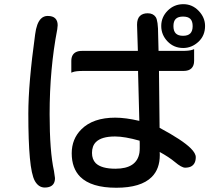

<svg xmlns="http://www.w3.org/2000/svg" viewBox="-20 -819 1040 907"><path d="M879.2 -729.7Q868.2 -740.7 844.7 -740.7Q821.3 -740.7 810.3 -729.7Q799.3 -718.8 799.3 -695.6Q799.3 -672.4 810.5 -661.1Q821.8 -649.9 844.7 -649.9Q867.7 -649.9 878.9 -661.1Q890.1 -672.4 890.1 -695.6Q890.1 -718.8 879.2 -729.7ZM846.2 -799.3Q888.2 -799.3 918.5 -767.8Q948.7 -736.3 948.7 -696.3Q948.7 -650.9 917.5 -621.6Q885.7 -592.3 845.7 -592.3Q801.3 -592.3 771.5 -623.3Q741.7 -654.3 741.7 -696.3Q741.7 -738.3 772.2 -768.8Q802.7 -799.3 846.2 -799.3ZM205.1 -743.7Q229.5 -743.7 241 -732.2Q252.4 -720.7 252.4 -700.2V-699.7L250.5 -680.7Q214.4 -493.7 214.4 -280.3Q214.4 -104 234.9 -11.7L239.7 22V22.5Q239.7 51.3 218.8 61.5Q207.5 66.9 191.4 66.9Q162.1 66.9 144.5 35.6Q128.4 6.3 121.1 -73.2Q113.8 -151.9 113.8 -282.2Q113.8 -424.3 146 -656.7Q152.8 -710 173.3 -730.5Q186.5 -743.7 205.1 -743.7ZM523.4 -174.3Q459.5 -174.3 433.1 -147.9Q414.6 -129.4 414.6 -96.7Q414.6 -66.4 432.1 -48.3Q459 -22 525.4 -22Q626.5 -22 638.7 -97.7Q640.1 -107.9 640.1 -119.4Q640.1 -130.9 640.1 -142.6L639.6 -154.3Q569.3 -174.3 523.4 -174.3ZM364.3 -208Q419.4 -263.2 524.4 -263.2Q573.2 -263.2 638.2 -248L632.3 -475.6V-483.9H373Q338.9 -483.9 324.2 -478.5L316.9 -475.6V-531.2Q316.9 -562 339.4 -573.2Q350.6 -578.6 367.2 -578.6H631.3L627.4 -702.1Q627.4 -730 640.6 -743.2Q653.8 -756.3 677.7 -756.3Q703.1 -756.3 715.3 -738.8Q727.1 -722.7 727.1 -653.3Q728 -615.7 729 -578.6H841.8Q875 -578.6 889.6 -584L897 -586.9V-531.2Q897 -508.8 884.5 -496.3Q872.1 -483.9 846.7 -483.9H731L733.9 -215.3Q842.3 -157.2 881.3 -118.2Q904.8 -94.7 904.8 -76.7Q904.8 -43.9 881.8 -32.2Q870.6 -26.9 854.5 -26.9Q837.9 -26.9 806.2 -53.7Q778.8 -76.7 734.4 -101.1L734.9 -86.9Q734.9 -21 696.8 17.1Q646 67.9 529.3 67.9Q411.1 67.9 358.9 16.1Q318.8 -24.4 318.8 -94.7Q318.8 -162.6 364.3 -208Z"/></svg>

Font: YuPearl-Medium
Style: Medium
Weight: 500
Designer: Max Yao
Foundry: Max-Everyday
Version: Version 1.011; ttfautohint (v1.8.3)